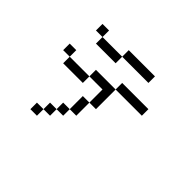

<svg xmlns="http://www.w3.org/2000/svg" viewBox="-147 -960 1294 1294"><g transform="rotate(45 500.0 -313.0)"><path d="M812.5 -437.5V-500H562.5V-437.5H375V-375H187.5V-312.5H375V-375H500Q500 -375 500 -250H437.5Q437.5 -250 437.5 -125H375V-62.5H312.5V0H250V62.5H312.5V0H375V-62.5H437.5V-125H500Q500 -125 500 -250H562.5V-437.5ZM687.5 -625V-687.5H437.5V-625H250V-562.5H437.5V-625ZM187.5 -375V-437.5H125V-375ZM250 -625V-687.5H187.5V-625Z"/></g></svg>

Font: Unifont
Style: Regular
Weight: 500
Version: Version 13.0.05